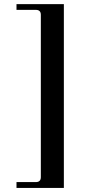

<svg xmlns="http://www.w3.org/2000/svg" viewBox="-20 -732 420 932"><path d="M60.1 151.9H153.8Q178.2 151.9 178.2 127.9V-660.2Q178.2 -684.1 153.8 -684.1H60.1V-711.9H290V180.2H60.1Z"/></svg>

Font: Flanker Steampunk
Style: Bold
Weight: 700
Designer: Alexey Kryukov, Leonardo Di Lena
Foundry: Alexey Kryukov, Leonardo Di Lena
Version: 1.210